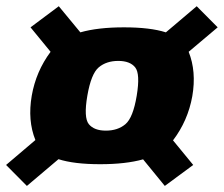

<svg xmlns="http://www.w3.org/2000/svg" viewBox="-44 -634 736 632"><path d="M285.5 -93.5Q200 -93.5 148.5 -110L44.5 -22L-24 -91L72.5 -173Q46.5 -237.5 60.5 -319Q74.5 -399 122.5 -463.5L56.5 -544L149.5 -613.5L220.5 -527.5Q278 -544 364 -544Q450.5 -544 502 -527.5L603.5 -613.5L672.5 -544L577 -463.5Q603 -398.5 589 -317.5Q574.5 -236.5 525.5 -172L592 -91L498.5 -22L427 -109.5Q370 -93.5 285.5 -93.5ZM304.5 -204Q343.5 -204 368.8 -225.2Q394 -246.5 406 -318.8Q418 -391 401 -412.2Q384 -433.5 345.2 -433.5Q306.5 -433.5 281.2 -412.5Q256 -391.5 243.5 -319Q231 -246.5 248.5 -225.2Q266 -204 304.5 -204Z"/></svg>

Font: Anybody ExtraBold
Style: Italic
Weight: 800
Italic angle: -10°
Designer: Tyler Finck
Foundry: Etcetera Type Company
Version: Version 1.010; ttfautohint (v1.8.3) -l 8 -r 50 -G 200 -x 14 